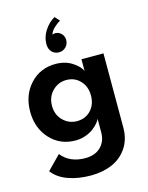

<svg xmlns="http://www.w3.org/2000/svg" viewBox="-130 -753 815 1054"><g transform="rotate(-15 277.0 -226.0)"><path d="M259.5 -479Q235.5 -479 219.5 -495.5Q203.5 -512 203.5 -541Q203.5 -580.5 227.2 -617Q251 -653.5 285 -672.5L309.5 -645.5Q290.5 -635.5 272.5 -618.2Q254.5 -601 249 -582Q255.5 -586 267 -586Q286 -585.5 300.2 -571Q314.5 -556.5 314.5 -534Q314.5 -511 298.5 -495Q282.5 -479 259.5 -479ZM254 219.5Q183 219.5 126 199.2Q69 179 37.5 137.5L113.5 60Q161 119.5 248.5 119.5Q304 119.5 336.5 88.2Q369 57 369 4V-72Q365.5 -62 354.2 -48.8Q343 -35.5 325 -21.5Q307 -7.5 279.8 2.2Q252.5 12 223 12Q135 12 78.2 -49.8Q21.5 -111.5 21.5 -205Q21.5 -299 78.5 -360.8Q135.5 -422.5 223 -422.5Q278 -422.5 317.5 -396.5Q357 -370.5 368 -344V-410.5H493V11.5Q493 77.5 460.8 125.5Q428.5 173.5 375.2 196.5Q322 219.5 254 219.5ZM145.5 -205Q145.5 -154 178.5 -121.2Q211.5 -88.5 257.5 -88.5Q305.5 -88.5 336.2 -121.2Q367 -154 367 -205Q367 -256 336 -289Q305 -322 257.5 -322Q211.5 -322 178.5 -288.8Q145.5 -255.5 145.5 -205Z"/></g></svg>

Font: League Spartan SemiBold
Style: Regular
Weight: 600
Foundry: The League of Moveable Type
Version: Version 2.002